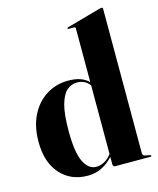

<svg xmlns="http://www.w3.org/2000/svg" viewBox="-114 -828 755 918"><g transform="rotate(-15 264.0 -369.0)"><path d="M20 -207.5Q20 -282.5 47.8 -337.8Q75.5 -393 123.8 -423.2Q172 -453.5 232.5 -453.5Q267 -453.5 291.5 -444.8Q316 -436 333 -419V-685Q333 -692 325.5 -692H299.5Q294 -692 294 -696Q294 -698.5 299 -700L465 -746.5Q474 -748.5 477 -748.5Q483 -748.5 483 -742V-30Q483 -15 495 -12.5L518.5 -8Q524 -6.5 524 -3.5Q524 0 519.5 0H345.5Q333 0 333 -13V-49Q279 10 207 10Q123 10 71.5 -47.8Q20 -105.5 20 -207.5ZM172.5 -220.5Q172.5 -112 195.8 -66.2Q219 -20.5 256.5 -20.5Q276.5 -20.5 296 -30.8Q315.5 -41 333 -63V-403Q310 -434 270 -434Q242 -434 220 -414.8Q198 -395.5 185.2 -349Q172.5 -302.5 172.5 -220.5Z"/></g></svg>

Font: Fraunces 144pt
Style: Bold
Weight: 700
Version: Version 1.000;[b76b70a41]